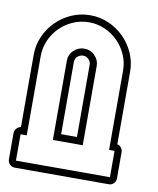

<svg xmlns="http://www.w3.org/2000/svg" viewBox="-83 -797 707 861"><g transform="rotate(10 271.0 -366.0)"><path d="M503 -32Q503 -19 494 -9.5Q485 0 471 0H43Q30 0 20.5 -9.5Q11 -19 11 -32V-152Q11 -163 19 -172.5Q27 -182 39 -184V-513Q39 -558 56.5 -597.5Q74 -637 104 -667Q134 -697 174 -714.5Q214 -732 259 -732Q304 -732 343.5 -714.5Q383 -697 413 -667Q443 -637 460.5 -597.5Q478 -558 478 -513V-183Q489 -181 496 -172Q503 -163 503 -152ZM294 -513Q294 -527 283.5 -537.5Q273 -548 259 -548Q244 -548 233 -538Q222 -528 222 -513V-184H294ZM326 -152H190V-513Q190 -541 210.5 -560.5Q231 -580 259 -580Q286 -580 306 -560Q326 -540 326 -513ZM471 -152H446V-513Q446 -551 431 -585Q416 -619 390.5 -644.5Q365 -670 331 -685Q297 -700 259 -700Q221 -700 186.5 -685Q152 -670 126.5 -644.5Q101 -619 86 -585Q71 -551 71 -513V-152H43V-32H471Z"/></g></svg>

Font: Lichte PostBus
Style: Regular
Weight: 400
Designer: Peter Wiegel
Version: Version 1.001